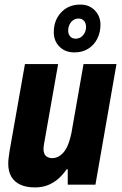

<svg xmlns="http://www.w3.org/2000/svg" viewBox="-20 -807 531 839"><path d="M133 12Q95 12 69 0Q43 -12 29.5 -35Q16 -58 16 -92Q16 -105 18 -119Q20 -133 22 -148L89 -527H234L173 -181Q172 -174 171 -168Q170 -162 170 -156Q170 -144 174 -135Q178 -126 187 -121Q196 -116 208 -116Q224 -116 237.5 -124Q251 -132 261.5 -146Q272 -160 279.5 -180.5Q287 -201 292 -225L345 -527H489L397 0H276V-67H271Q253 -41 232 -23.5Q211 -6 186.5 3Q162 12 133 12ZM305 -578Q265 -578 240 -603Q215 -628 215 -666Q215 -718 247 -752.5Q279 -787 331 -787Q370 -787 394.5 -761.5Q419 -736 419 -699Q419 -665 405 -637.5Q391 -610 365.5 -594Q340 -578 305 -578ZM310 -638Q324 -638 334 -645Q344 -652 350 -663.5Q356 -675 356 -689Q356 -706 347 -716Q338 -726 324 -726Q310 -726 300 -719Q290 -712 284 -700Q278 -688 278 -673Q278 -657 287 -647.5Q296 -638 310 -638Z"/></svg>

Font: Archivo Condensed ExtraBold
Style: Italic
Weight: 800
Width: 3
Italic angle: -10°
Designer: Hector Gatti
Foundry: Omnibus-Type
Version: Version 2.001